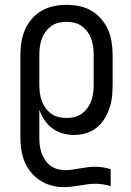

<svg xmlns="http://www.w3.org/2000/svg" viewBox="-20 -548 540 791"><path d="M242 223Q216 223 191 216Q166 209 144.5 195Q123 181 106.5 160.5Q90 140 80.5 116Q71 92 67.5 66.5Q64 41 64 15V-320Q64 -347 68 -373.5Q72 -400 82.5 -424.5Q93 -449 110.5 -469.5Q128 -490 151 -503.5Q174 -517 200.5 -522.5Q227 -528 254 -528Q281 -528 307.5 -522.5Q334 -517 357 -503.5Q380 -490 397.5 -469.5Q415 -449 425.5 -424.5Q436 -400 440 -373.5Q444 -347 444 -320V-200Q444 -175 441.5 -150.5Q439 -126 431 -102.5Q423 -79 410 -58Q397 -37 377.5 -21.5Q358 -6 334 1Q310 8 285 8Q261 8 238 1.5Q215 -5 196 -19Q177 -33 163.5 -53Q150 -73 142 -96V15Q142 32 143.5 48Q145 64 150.5 80Q156 96 165 110Q174 124 187 134Q200 144 216.5 148.5Q233 153 249 153Q265 153 280 150.5Q295 148 310.5 145.5Q326 143 341 141Q356 139 372 139Q388 139 404 141.5Q420 144 436 149V219Q420 214 404 211.5Q388 209 372 209Q355 209 339 211.5Q323 214 307 216.5Q291 219 274.5 221Q258 223 242 223ZM254 -62Q271 -62 287.5 -66Q304 -70 317.5 -80Q331 -90 341 -104Q351 -118 356.5 -134Q362 -150 364 -166.5Q366 -183 366 -200V-320Q366 -337 364 -353.5Q362 -370 356.5 -386Q351 -402 341 -416Q331 -430 317.5 -440Q304 -450 287.5 -454Q271 -458 254 -458Q237 -458 220.5 -454Q204 -450 190.5 -440Q177 -430 167 -416Q157 -402 151.5 -386Q146 -370 144 -353.5Q142 -337 142 -320V-200Q142 -183 144 -166.5Q146 -150 151.5 -134Q157 -118 167 -104Q177 -90 190.5 -80Q204 -70 220.5 -66Q237 -62 254 -62Z"/></svg>

Font: Iosevka
Style: Regular
Weight: 400
Monospace: yes
Designer: Belleve Invis
Foundry: Belleve Invis
Version: Version 33.2.3; ttfautohint (v1.8.4)